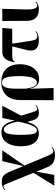

<svg xmlns="http://www.w3.org/2000/svg" viewBox="993 -1584 840 2867"><g transform="rotate(-90 1413.5 -150.0)"><path d="M529 250C589 250 620 239 652 209L646 200C635 211 612 226 592 226C565 226 551 211 519 137L375 -206L603 -536H441L368 -222L276 -441C243 -519 202 -543 134 -543C88 -543 49 -536 10 -502L16 -493C35 -509 52 -519 67 -519C88 -519 90 -505 121 -428L267 -71L75 240H236L284 -28L354 142C388 224 447 250 529 250Z M853 10C951 10 995 -55 1025 -160H1028C1061 -28 1080 10 1164 10C1223 10 1257 -13 1278 -31L1272 -40C1254 -24 1235 -14 1219 -14C1190 -14 1183 -43 1121 -255L1269 -536H1086L1049 -359H1045C1011 -505 955 -549 869 -549C756 -549 663 -455 663 -257C663 -65 751 10 853 10ZM898 -19C862 -19 834 -46 834 -264C834 -473 868 -514 914 -514C956 -514 999 -469 1032 -305C991 -96 950 -19 898 -19Z M1351 230H1533L1522 -129H1524C1545 -14 1599 13 1670 13C1783 13 1888 -84 1888 -273C1888 -454 1790 -550 1619 -550C1441 -550 1353 -436 1353 -263V-84ZM1613 -19C1567 -19 1539 -79 1523 -185V-319C1523 -471 1545 -541 1616 -541C1686 -541 1711 -470 1711 -273C1711 -116 1678 -19 1613 -19Z M2244 10C2294 10 2345 0 2382 -31L2376 -40C2362 -27 2337 -14 2307 -14C2255 -14 2246 -52 2232 -148L2196 -388H2417L2431 -536H2082C2006 -536 1944 -512 1917 -354L1924 -351C1944 -380 1968 -388 2017 -388H2155L2096 -152C2078 -47 2125 10 2244 10Z M2710 10C2764 10 2800 -10 2823 -31L2817 -40C2804 -29 2785 -14 2763 -14C2714 -14 2704 -109 2706 -173L2716 -536H2534L2536 -166C2537 -40 2608 10 2710 10Z"/></g></svg>

Font: Noto Serif Display ExtraBold
Style: Regular
Weight: 800
Designer: Monotype Design Team
Foundry: Monotype Imaging Inc.
Version: Version 2.009